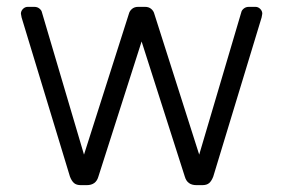

<svg xmlns="http://www.w3.org/2000/svg" viewBox="-20 -540 826 560"><path d="M684 -505Q685 -510 691 -515Q697 -520 706 -520H725Q733 -520 739 -514Q745 -508 745 -500L743 -489L602 -25Q597 -12 590 -6Q583 0 570 0H553Q526 0 519 -25L393 -419L267 -25Q260 0 233 0H216Q203 0 196 -6Q189 -12 184 -25L43 -489L41 -500Q41 -508 47 -514Q53 -520 61 -520H80Q89 -520 95 -515Q101 -510 102 -505L225 -89L356 -500Q358 -508 365 -514Q372 -520 383 -520H403Q414 -520 421 -514Q428 -508 430 -500L561 -89Z"/></svg>

Font: Hezaedrus Light
Style: Regular
Weight: 300
Designer: Hubert & Fischer
Foundry: Hubert & Fischer
Version: Version 1.10;September 3, 2019;FontCreator 11.5.0.2425 64-bi